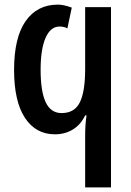

<svg xmlns="http://www.w3.org/2000/svg" viewBox="-20 -572 568 832"><path d="M291 -539 272 -449Q258 -457 238 -457Q199 -457 177.5 -408Q156 -359 156 -270Q156 -176 178 -129Q200 -82 247 -82Q303 -82 326 -128.5Q349 -175 349 -272V-541H461V240H349V17Q349 -33 355 -72H349Q330 -32 296 -11Q262 10 218 10Q135 10 88 -61.5Q41 -133 41 -269Q41 -409 91 -480.5Q141 -552 231 -552Q256 -552 291 -539Z"/></svg>

Font: Noto Sans Display Medium Narrow
Style: Regular
Weight: 500
Width: 4
Designer: Monotype Design team
Foundry: Monotype Imaging Inc.
Version: Version 1.000